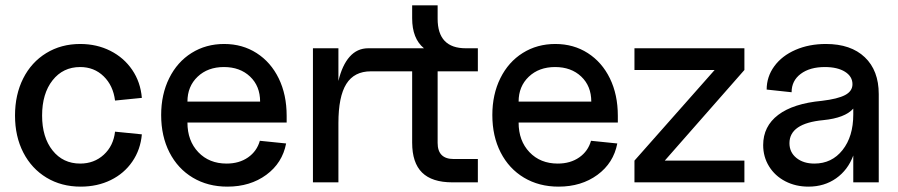

<svg xmlns="http://www.w3.org/2000/svg" viewBox="-20 -680 3349 716"><path d="M36 -249Q36 -327 66.5 -387.5Q97 -448 152.5 -482Q208 -516 279 -516Q341 -516 391.5 -490.5Q442 -465 473 -419.5Q504 -374 509 -315L409 -305Q402 -361 366.5 -395.5Q331 -430 279 -430Q215 -430 176 -380.5Q137 -331 137 -249Q137 -168 176 -119Q215 -70 279 -70Q331 -70 367 -103Q403 -136 409 -189L509 -179Q504 -122 473.5 -77.5Q443 -33 393 -8.5Q343 16 281 16Q209 16 153.5 -17.5Q98 -51 67 -111Q36 -171 36 -249Z M581 -251Q581 -328 611 -388.5Q641 -449 694.5 -482.5Q748 -516 816 -516Q884 -516 937 -482Q990 -448 1019.5 -387.5Q1049 -327 1049 -248V-223H679Q679 -155 719.5 -112.5Q760 -70 825 -70Q872 -70 905 -93Q938 -116 949 -155L1047 -145Q1033 -72 973 -28Q913 16 828 16Q755 16 699 -17.5Q643 -51 612 -111.5Q581 -172 581 -251ZM815 -430Q755 -430 717 -394Q679 -358 679 -301H950Q950 -359 912.5 -394.5Q875 -430 815 -430Z M1242 -500V-378Q1256 -437 1284 -468.5Q1312 -500 1353 -500H1561Q1517 -536 1517 -612V-660H1612V-610Q1612 -500 1717 -500H1762V-414H1612V-147Q1612 -87 1672 -87H1762V0H1667Q1591 0 1554 -36.5Q1517 -73 1517 -148V-414H1363Q1301 -414 1271.5 -367Q1242 -320 1242 -221V0H1147V-500Z M1816 -251Q1816 -328 1846 -388.5Q1876 -449 1929.5 -482.5Q1983 -516 2051 -516Q2119 -516 2172 -482Q2225 -448 2254.5 -387.5Q2284 -327 2284 -248V-223H1914Q1914 -155 1954.5 -112.5Q1995 -70 2060 -70Q2107 -70 2140 -93Q2173 -116 2184 -155L2282 -145Q2268 -72 2208 -28Q2148 16 2063 16Q1990 16 1934 -17.5Q1878 -51 1847 -111.5Q1816 -172 1816 -251ZM2050 -430Q1990 -430 1952 -394Q1914 -358 1914 -301H2185Q2185 -359 2147.5 -394.5Q2110 -430 2050 -430Z M2645 -419H2346V-500H2756V-419L2459 -81H2756V0H2346V-81Z M2826 -139Q2826 -209 2882 -251.5Q2938 -294 3045 -304Q3104 -311 3131.5 -325.5Q3159 -340 3159 -366Q3159 -395 3131 -412.5Q3103 -430 3056 -430Q3000 -430 2966 -404.5Q2932 -379 2932 -336L2839 -346Q2839 -394 2867.5 -433Q2896 -472 2946.5 -494Q2997 -516 3060 -516Q3153 -516 3205 -466.5Q3257 -417 3257 -329V0H3162V-100Q3142 -46 3098 -15Q3054 16 2995 16Q2947 16 2908.5 -4Q2870 -24 2848 -59.5Q2826 -95 2826 -139ZM3017 -70Q3082 -70 3122 -120.5Q3162 -171 3162 -253V-275Q3131 -240 3050 -232Q2924 -220 2924 -146Q2924 -112 2950 -91Q2976 -70 3017 -70Z"/></svg>

Font: MedMera Sans Display
Style: Regular
Weight: 500
Designer: Kasper Nordkvist
Foundry: UNCUT.wtf
Version: Version 1.300